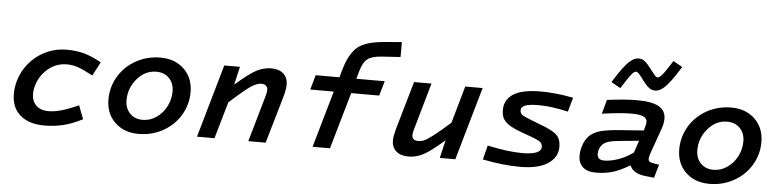

<svg xmlns="http://www.w3.org/2000/svg" viewBox="-46 -985 5001 1234"><g transform="rotate(5 2455.0 -368.0)"><path d="M376 -390.1Q295.9 -390.1 237.8 -332Q208 -302.2 190.9 -262Q173.8 -221.7 173.8 -183.1Q173.8 -135.3 202.9 -107.7Q231.9 -80.1 280.8 -80.1Q318.4 -80.1 361.6 -91.8Q404.8 -103.5 475.1 -134.8L508.8 -47.9Q442.9 -13.7 385 0.2Q327.1 14.2 264.2 14.2Q164.1 14.2 107.4 -34.7Q50.8 -83.5 50.8 -171.9Q50.8 -231.4 74.2 -289.1Q97.7 -346.7 143.1 -392.1Q186.5 -435.5 243.7 -459.7Q300.8 -483.9 366.2 -483.9Q425.8 -483.9 476.3 -470.5Q526.9 -457 589.8 -421.9L543 -333Q482.4 -365.7 446.8 -377.9Q411.1 -390.1 376 -390.1Z M969.7 -485.8Q1064.5 -485.8 1123 -429Q1181.6 -372.1 1181.6 -280.8Q1181.6 -200.7 1141.1 -132.8Q1100.6 -64.9 1029.1 -24.9Q957.5 15.1 871.6 15.1Q776.9 15.1 718.3 -41.7Q659.7 -98.6 659.7 -189Q659.7 -269.5 700.2 -337.6Q740.7 -405.8 812.3 -445.8Q883.8 -485.8 969.7 -485.8ZM889.6 -77.1Q937.5 -77.1 978.5 -105.5Q1019.5 -133.8 1042.7 -179.4Q1065.9 -225.1 1065.9 -275.9Q1065.9 -328.1 1034.2 -360.6Q1002.4 -393.1 951.7 -393.1Q879.4 -393.1 827.6 -332.8Q775.9 -272.5 775.9 -193.8Q775.9 -142.1 807.4 -109.6Q838.9 -77.1 889.6 -77.1Z M1483.4 -471.2 1456.5 -354Q1543.5 -430.2 1589.8 -454.6Q1636.2 -479 1685.5 -479Q1735.8 -479 1764.2 -453.4Q1792.5 -427.7 1792.5 -382.8Q1792.5 -354 1780.8 -311L1690.4 0H1578.6L1663.6 -296.9Q1671.4 -323.7 1671.4 -337.9Q1671.4 -355.5 1660.4 -365.2Q1649.4 -375 1630.4 -375Q1602.1 -375 1564 -349.9Q1525.9 -324.7 1428.7 -236.8L1360.4 0H1247.6L1382.3 -471.2Z M1946.3 -365.2 1973.1 -460H2126.5L2138.2 -502.9Q2151.9 -550.8 2167.5 -583Q2183.1 -615.2 2203.1 -639.2Q2223.1 -663.1 2252 -677.5Q2280.8 -691.9 2316.4 -700Q2352.1 -708 2403.3 -711.9L2506.3 -720.2V-624L2386.2 -616.2Q2321.3 -611.8 2293.5 -589.6Q2265.6 -567.4 2249.5 -509.8L2235.4 -460H2418.5L2391.1 -365.2H2210.4L2105.5 0H1993.2L2098.1 -365.2Z M2814 0 2841.3 -116.2Q2754.4 -40 2708 -15.6Q2661.6 8.8 2612.3 8.8Q2561.5 8.8 2532.7 -16.6Q2503.9 -42 2503.9 -86.9Q2503.9 -110.4 2517.1 -160.2L2606.9 -471.2H2719.2L2634.3 -173.8Q2626 -148.4 2626 -131.8Q2626 -96.2 2666 -96.2Q2686 -96.2 2705.1 -104.5Q2724.1 -112.8 2763.2 -142.6Q2802.2 -172.4 2869.1 -231.9L2937 -471.2H3049.3L2914.1 0Z M3573.7 -137.2Q3573.7 -70.8 3512.5 -29.3Q3451.2 12.2 3333 12.2Q3222.2 12.2 3090.8 -14.2L3113.8 -106Q3247.1 -77.1 3337.9 -77.1Q3460.9 -77.1 3460.9 -127Q3460.9 -146.5 3448 -157.7Q3435.1 -168.9 3395 -184.1L3328.6 -208Q3285.6 -223.6 3259 -237.8Q3232.4 -252 3217 -268.3Q3201.7 -284.7 3196.3 -301.8Q3190.9 -318.8 3190.9 -342.8Q3190.9 -408.7 3247.3 -445.3Q3303.7 -481.9 3423.8 -481.9Q3520.5 -481.9 3633.8 -460L3607.9 -368.2Q3499 -393.1 3420.9 -393.1Q3356.4 -393.1 3330.6 -382.3Q3304.7 -371.6 3304.7 -351.1Q3304.7 -332.5 3316.4 -323Q3328.1 -313.5 3367.7 -297.9L3431.6 -272.9Q3518.6 -241.2 3546.1 -214.4Q3573.7 -187.5 3573.7 -137.2Z M4069.8 -615.2Q4047.4 -645.5 4038.6 -653.8Q4029.8 -662.1 4022.5 -662.1Q4010.7 -662.1 3993.4 -641.1Q3976.1 -620.1 3930.7 -547.9L3870.6 -582Q3904.8 -637.2 3930.2 -671.4Q3955.6 -705.6 3974.6 -721.9Q3993.7 -738.3 4006.3 -743.2Q4019 -748 4034.7 -748Q4053.2 -748 4071 -734.9Q4088.9 -721.7 4116.7 -684.1Q4139.6 -653.8 4147.9 -645.5Q4156.2 -637.2 4163.6 -637.2Q4174.3 -637.2 4192.4 -658.2Q4210.4 -679.2 4255.9 -751L4315.4 -717.8Q4281.2 -662.6 4255.9 -628.4Q4230.5 -594.2 4211.7 -577.9Q4192.9 -561.5 4180.2 -556.6Q4167.5 -551.8 4151.9 -551.8Q4133.3 -551.8 4115.5 -564.7Q4097.7 -577.6 4069.8 -615.2ZM4160.6 -149.9Q4151.9 -124 4151.9 -110.8Q4151.9 -99.1 4159.7 -93.5Q4167.5 -87.9 4185.5 -85L4221.7 -79.1L4196.8 6.8L4150.4 2Q4063 -4.9 4040.5 -57.1H4034.7Q3979.5 -22.9 3929.7 -8.1Q3879.9 6.8 3820.8 6.8Q3764.2 6.8 3735.8 -20.3Q3707.5 -47.4 3707.5 -92.8Q3707.5 -127.4 3720.2 -163.3Q3732.9 -199.2 3755.9 -222.2Q3781.7 -248 3826.2 -260.7Q3870.6 -273.4 3965.8 -279.8L4104.5 -290L4108.4 -301.8Q4117.7 -334 4117.7 -345.2Q4117.7 -368.7 4094.2 -379.9Q4070.8 -391.1 4015.6 -391.1Q3949.7 -391.1 3826.7 -374L3851.6 -464.8Q3966.3 -480 4046.4 -480Q4140.1 -480 4185.3 -454.6Q4230.5 -429.2 4230.5 -376Q4230.5 -346.2 4217.8 -310.1ZM3868.7 -75.2Q3908.2 -75.2 3958.3 -92.5Q4008.3 -109.9 4053.7 -143.1L4080.6 -221.2L3980.5 -211.9Q3916.5 -206.5 3888.9 -198.5Q3861.3 -190.4 3847.7 -176.8Q3822.8 -151.9 3822.8 -113.8Q3822.8 -75.2 3868.7 -75.2Z M4652.3 -485.8Q4747.1 -485.8 4805.7 -429Q4864.3 -372.1 4864.3 -280.8Q4864.3 -200.7 4823.7 -132.8Q4783.2 -64.9 4711.7 -24.9Q4640.1 15.1 4554.2 15.1Q4459.5 15.1 4400.9 -41.7Q4342.3 -98.6 4342.3 -189Q4342.3 -269.5 4382.8 -337.6Q4423.3 -405.8 4494.9 -445.8Q4566.4 -485.8 4652.3 -485.8ZM4572.3 -77.1Q4620.1 -77.1 4661.1 -105.5Q4702.1 -133.8 4725.3 -179.4Q4748.5 -225.1 4748.5 -275.9Q4748.5 -328.1 4716.8 -360.6Q4685.1 -393.1 4634.3 -393.1Q4562 -393.1 4510.3 -332.8Q4458.5 -272.5 4458.5 -193.8Q4458.5 -142.1 4490 -109.6Q4521.5 -77.1 4572.3 -77.1Z"/></g></svg>

Font: IntelOne Mono Medium
Style: Italic
Weight: 500
Italic angle: -16°
Designer: Fred Shallcrass
Foundry: Frere-Jones Type LLC
Version: Version 1.200;hotconv 1.1.0;makeotfexe 2.6.0;FJTRelease1.2